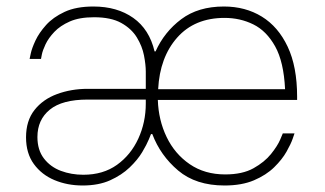

<svg xmlns="http://www.w3.org/2000/svg" viewBox="-20 -560 998 590"><path d="M234 10Q187 10 147.5 -6.5Q108 -23 84 -56Q60 -89 60 -138Q60 -189 86 -222Q112 -255 155.5 -271Q199 -287 249 -287H428V-340Q428 -361 422.5 -389.5Q417 -418 400.5 -445Q384 -472 352.5 -489.5Q321 -507 269 -507Q224 -507 194.5 -494Q165 -481 147 -462Q129 -443 120 -424Q111 -405 108.5 -392Q106 -379 106 -379H71Q71 -379 74.5 -395.5Q78 -412 89 -435.5Q100 -459 121.5 -483Q143 -507 178.5 -523.5Q214 -540 267 -540Q340 -540 389.5 -505Q439 -470 455 -402H458Q485 -462 537 -501Q589 -540 668 -540Q734 -540 784.5 -509Q835 -478 864 -416.5Q893 -355 893 -263V-253H465Q467 -191 492 -139Q517 -87 563 -55.5Q609 -24 672 -24Q725 -24 759 -43Q793 -62 813 -87Q833 -112 841 -131Q849 -150 849 -150H885Q885 -150 879.5 -134Q874 -118 860.5 -94Q847 -70 822.5 -46Q798 -22 760.5 -6Q723 10 670 10Q582 10 527.5 -36Q473 -82 448 -148H444Q444 -148 437.5 -132Q431 -116 417 -92.5Q403 -69 378.5 -45.5Q354 -22 318.5 -6Q283 10 234 10ZM466 -286H856Q852 -370 825.5 -417.5Q799 -465 758.5 -485Q718 -505 670 -505Q578 -505 524.5 -444.5Q471 -384 466 -286ZM236 -23Q297 -23 339.5 -53.5Q382 -84 405 -134Q428 -184 428 -242V-254H249Q171 -254 133 -223Q95 -192 95 -139Q95 -99 115 -73Q135 -47 167 -35Q199 -23 236 -23Z"/></svg>

Font: Be Vietnam Pro Thin
Style: Regular
Weight: 100
Designer: Lam Bao, Tony Le, Vietanh Nguyen
Foundry: Yellow Type Foundry
Version: Version 1.002; ttfautohint (v1.8.3)